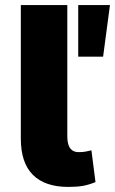

<svg xmlns="http://www.w3.org/2000/svg" viewBox="-20 -725 453 756"><path d="M249 11Q157 11 109.5 -36.5Q62 -84 62 -179V-705H245V-190Q245 -169 249.5 -155Q254 -141 264 -133.5Q274 -126 290 -126Q305 -126 316.5 -128Q328 -130 340 -133L356 -8Q329 3 305.5 7Q282 11 249 11ZM288 -502V-705H413L386 -502Z"/></svg>

Font: Nunito Sans 7pt SemiCondensed Black
Style: Regular
Weight: 900
Width: 4
Designer: Vernon Adams
Foundry: Vernon Adams
Version: Version 3.101;gftools[0.9.27]